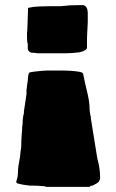

<svg xmlns="http://www.w3.org/2000/svg" viewBox="-20 -703 451 746"><path d="M125 -496Q120 -497 115.5 -497.5Q111 -498 106 -498Q99 -498 93.5 -503Q88 -508 88 -514V-533Q85 -536 85 -558Q85 -571 85 -575.5Q85 -580 86 -583L89 -670Q89 -674 99 -674Q109 -677 134 -678Q159 -679 216 -679L228 -680Q248 -683 283 -683H304Q320 -679 321 -654V-616Q320 -590 319 -577.5Q318 -565 318 -553.5Q318 -542 318 -518Q318 -507 290 -500Q276 -498 262 -497Q248 -496 234 -496ZM159 23Q155 20 145 20Q135 19 121.5 18.5Q108 18 94 18Q66 15 49 10Q43 8 43 3Q50 -15 50 -39Q50 -48 52 -60.5Q54 -73 58 -95L60 -116Q62 -122 62.5 -135Q63 -148 63 -159L64 -173Q64 -177 64.5 -183.5Q65 -190 66 -200Q66 -213 67 -216Q68 -219 68 -230Q68 -235 68.5 -239.5Q69 -244 70 -250Q70 -252 70.5 -254Q71 -256 72 -259Q73 -262 73 -271Q77 -297 79.5 -314Q82 -331 83 -338Q83 -351 83 -354.5Q83 -358 84 -359L85 -371L88 -390Q89 -416 94 -421Q99 -423 111.5 -424.5Q124 -426 139 -427.5Q154 -429 163 -429H213Q261 -429 289 -424L299 -421Q303 -417 303 -416Q307 -396 311 -378Q315 -360 319 -344Q328 -307 328 -283V-276Q329 -275 329 -270Q329 -265 330 -263Q330 -256 333 -250V-243L358 -88Q369 -49 369 -13Q369 -5 364 3Q357 10 340 18Q333 18 328 23Z"/></svg>

Font: Sigmar
Style: Regular
Weight: 400
Designer: Vernon Adams
Foundry: Vernon Adams
Version: Version 1.000; ttfautohint (v1.8.4.7-5d5b);gftools[0.9.24]